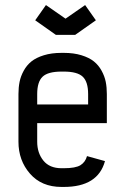

<svg xmlns="http://www.w3.org/2000/svg" viewBox="-20 -719 490 751"><path d="M236.3 -646 313 -699.2 355 -639.6 273.9 -582.5H198.7L117.7 -639.6L159.7 -699.2ZM125.5 -237.3V-164.6Q125.5 -120.6 149.7 -90.8Q173.8 -61 220.7 -61H229.5Q275.9 -61 294.9 -73Q314 -85 320.3 -108.4L390.6 -88.9Q363.3 12.2 229.5 12.2H220.7Q142.6 12.2 97.4 -39.6Q52.2 -91.3 52.2 -164.6V-351.1Q52.2 -377 56.6 -398.9Q61 -420.9 72.8 -442.4Q84.5 -463.9 103 -478.8Q121.6 -493.7 151.6 -502.9Q181.6 -512.2 220.7 -512.2H229.5Q268.6 -512.2 298.6 -502.9Q328.6 -493.7 347.2 -478.8Q365.7 -463.9 377.4 -442.4Q389.2 -420.9 393.6 -398.9Q397.9 -377 397.9 -351.1V-237.3ZM324.7 -310.5V-351.1Q324.7 -398.9 303.7 -418.9Q282.7 -439 229.5 -439H220.7Q167.5 -439 146.5 -418.9Q125.5 -398.9 125.5 -351.1V-310.5Z"/></svg>

Font: Anka/Coder Narrow
Style: Regular
Weight: 400
Width: 3
Monospace: yes
Version: Version 001.100